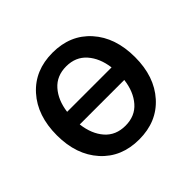

<svg xmlns="http://www.w3.org/2000/svg" viewBox="-139 -712 882 882"><g transform="rotate(-45 301.5 -271.0)"><path d="M46.9 -270Q46.9 -397.5 116.5 -475.1Q186 -552.7 301.3 -552.7Q416.5 -552.7 485.8 -475.1Q555.2 -397.5 555.2 -270Q555.2 -143.6 485.8 -66.2Q416.5 11.2 301.3 11.2Q186 11.2 116.5 -66.2Q46.9 -143.6 46.9 -270ZM445.8 -231H156.7Q165 -162.1 201.9 -120.1Q238.8 -78.1 301.3 -78.1Q363.8 -78.1 400.6 -120.4Q437.5 -162.6 445.8 -231ZM156.7 -313H445.3Q436.5 -380.4 399.7 -422.1Q362.8 -463.9 301.3 -463.9Q239.3 -463.9 202.4 -422.1Q165.5 -380.4 156.7 -313Z"/></g></svg>

Font: Karasuma Gothic
Style: Regular
Weight: 500
Designer: Rasmus Andersson / Ryoko Nishizuka
Foundry: Genbu
Version: Version 1.00